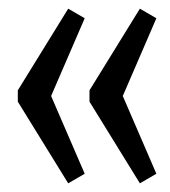

<svg xmlns="http://www.w3.org/2000/svg" viewBox="-20 -541 392 442"><path d="M137 -521 175 -499 86 -293V-347L175 -141L137 -119L21 -307V-333ZM302 -521 340 -499 251 -293V-347L340 -141L302 -119L186 -307V-333Z"/></svg>

Font: Pathway Extreme Condensed
Style: Regular
Weight: 400
Width: 3
Version: Version 1.001;gftools[0.9.26]